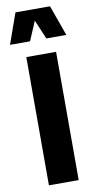

<svg xmlns="http://www.w3.org/2000/svg" viewBox="-105 -1020 538 1064"><g transform="rotate(-10 163.5 -488.0)"><path d="M247.6 0H80.1V-721.7H247.6ZM319.8 -804.2H207.5L161.6 -912.1L115.7 -804.2H2.9L64 -976.1H258.3Z"/></g></svg>

Font: Estedad-FD ExtraBold
Style: Regular
Weight: 800
Designer: Amin Abedi
Version: Version 7.3